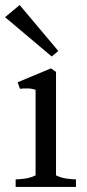

<svg xmlns="http://www.w3.org/2000/svg" viewBox="-34 -741 343 761"><path d="M28 0V-30Q41 -30 64 -33Q87 -36 107 -46V-385Q94 -390 76.5 -390.5Q59 -391 45 -389L36 -415L168 -470L188 -456V-46Q208 -36 231 -33Q254 -30 267 -30V0ZM171 -517 -14 -673 44 -721 197 -539Z"/></svg>

Font: Joan
Style: Regular
Weight: 400
Designer: Paolo Biagini
Version: Version 1.001; ttfautohint (v1.8.4.7-5d5b);gftools[0.9.30]